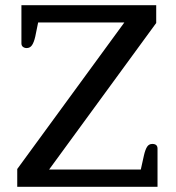

<svg xmlns="http://www.w3.org/2000/svg" viewBox="-20 -715 672 735"><path d="M46 0V-68L456 -629H126L115 -575Q110 -553 102.5 -542Q95 -531 82 -531Q74 -531 68 -535.5Q62 -540 62 -549V-695H578V-627L168 -66H519L531 -120Q536 -142 543 -153Q550 -164 563 -164Q583 -164 583 -146V0Z"/></svg>

Font: Maitree Medium
Style: Regular
Weight: 500
Designer: CadsonDemak Team
Foundry: CadsonDemak
Version: Version 1.010